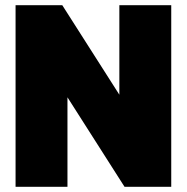

<svg xmlns="http://www.w3.org/2000/svg" viewBox="-20 -720 720 740"><path d="M40 0V-700H220L440 -355V-700H640V0H460L240 -345V0Z"/></svg>

Font: Tektur Black
Style: Regular
Weight: 900
Designer: Adam Jagosz
Foundry: Adam Jagosz
Version: Version 1.005;gftools[0.9.30]